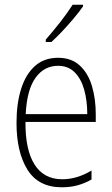

<svg xmlns="http://www.w3.org/2000/svg" viewBox="-20 -784 475 814"><path d="M226 -539Q283 -539 318.5 -506Q354 -473 370 -418.5Q386 -364 386 -300V-267H88Q87 -149 126.5 -86.5Q166 -24 244 -24Q306 -24 368 -61V-23Q340 -7 309.5 1.5Q279 10 242 10Q143 10 96.5 -64.5Q50 -139 50 -263Q50 -345 69.5 -407Q89 -469 128 -504Q167 -539 226 -539ZM226 -505Q167 -505 130.5 -454Q94 -403 89 -300H350Q350 -357 337 -403.5Q324 -450 296.5 -477.5Q269 -505 226 -505ZM332 -757Q316 -734 292.5 -706Q269 -678 244 -651.5Q219 -625 198 -606H174V-616Q206 -653 235.5 -690.5Q265 -728 288 -764H332Z"/></svg>

Font: Noto Sans Kannada Condensed ExtraLight
Style: Regular
Weight: 200
Width: 3
Designer: Jelle Bosma - Monotype Design Team
Foundry: Monotype Imaging Inc.
Version: Version 2.005; ttfautohint (v1.8.4.7-5d5b)